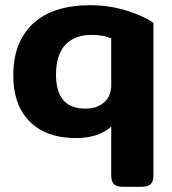

<svg xmlns="http://www.w3.org/2000/svg" viewBox="-20 -515 660 737"><path d="M407 159V-29Q383 -7 348.5 4Q314 15 272 15Q157 15 94 -48.5Q31 -112 31 -225Q31 -354 107 -424.5Q183 -495 327 -495Q397 -495 462 -475.5Q527 -456 569 -427V159Q569 181 558.5 191.5Q548 202 524 202H452Q427 202 417 191.5Q407 181 407 159ZM407 -189V-367Q379 -381 331 -381Q266 -381 230.5 -342.5Q195 -304 195 -228Q195 -98 308 -98Q352 -98 379.5 -122Q407 -146 407 -189Z"/></svg>

Font: Mitr Medium
Style: Regular
Weight: 500
Designer: Thanarat Vachiruckul
Foundry: Cadson Demak
Version: Version 1.002